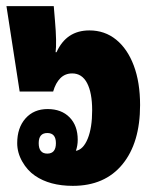

<svg xmlns="http://www.w3.org/2000/svg" viewBox="-20 -591 496 625"><path d="M217 14Q142 14 94 -19Q69 -36 52.5 -65Q36 -94 36 -125Q36 -175 63 -205.5Q90 -236 135 -236Q180 -236 206.5 -209Q233 -182 233 -136Q233 -117 227 -100Q251 -104 265.5 -139.5Q280 -175 280 -232Q280 -289 263.5 -320.5Q247 -352 215 -352Q192 -352 176.5 -336.5Q161 -321 153 -293H44L1 -571H155L159 -523Q162 -489 162.5 -462.5Q163 -436 161 -421H164Q196 -492 271 -492Q321 -492 358 -462Q395 -432 415.5 -377.5Q436 -323 436 -249Q436 -126 378.5 -56Q321 14 217 14ZM134 -91Q162 -91 162 -125Q162 -158 134 -158Q106 -158 106 -125Q106 -91 134 -91Z"/></svg>

Font: Noto Sans Thai Looped UI Condensed Black
Style: Regular
Weight: 900
Width: 3
Designer: Cadson Demak Team
Foundry: Cadson Demak Co., Ltd.
Version: Version 1.000; ttfautohint (v1.8.4.7-5d5b)